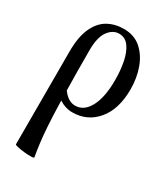

<svg xmlns="http://www.w3.org/2000/svg" viewBox="-176 -503 740 853"><g transform="rotate(30 194.0 -76.0)"><path d="M142 268Q143 272 128 272.5Q113 273 93 271Q73 269 57.5 265.5Q42 262 42 259V-217Q42 -292 63 -338Q84 -384 120 -404.5Q156 -425 202 -425Q255 -425 290 -394.5Q325 -364 343 -314.5Q361 -265 361 -207Q361 -105 312.5 -47Q264 11 187 11Q151 11 119 -10Q121 71 124.5 121.5Q128 172 132.5 206Q137 240 142 268ZM116 -266Q116 -205 116.5 -154.5Q117 -104 118 -61Q147 -21 183 -21Q228 -21 254.5 -70.5Q281 -120 281 -208Q281 -258 272.5 -300.5Q264 -343 245 -369.5Q226 -396 194 -396Q162 -396 139 -364.5Q116 -333 116 -266Z"/></g></svg>

Font: Junicode Two Beta Condensed
Style: Regular
Weight: 400
Width: 3
Designer: Peter S. Baker
Foundry: Briery Creek Software
Version: Version 1.053; ttfautohint (v1.8.4)